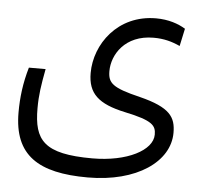

<svg xmlns="http://www.w3.org/2000/svg" viewBox="-45 -433 675 643"><g transform="rotate(5 293.0 -111.5)"><path d="M272.5 164.1C438 164.1 545.9 86.9 545.9 -9.8C545.9 -62.5 526.4 -93.8 422.9 -119.6C329.1 -142.1 314 -157.2 314 -197.3C314 -252 355.5 -321.3 452.1 -321.3C487.3 -321.3 514.6 -313.5 541 -301.3L553.7 -360.4C529.8 -375 496.6 -386.7 454.6 -386.7C325.7 -386.7 252 -282.2 252 -185.5C252 -116.7 287.1 -84 378.4 -64.5C472.2 -44.9 483.9 -28.8 483.9 1.5C483.9 54.7 398.9 99.1 282.2 99.1C119.1 99.1 85 55.2 85 -52.2C85 -96.7 90.3 -130.4 100.6 -185.1H44.4C28.8 -131.8 22.9 -83 22.9 -32.7C22.9 111.3 106 164.1 272.5 164.1Z"/></g></svg>

Font: Cascadia Code PL Light
Style: Regular
Weight: 300
Monospace: yes
Designer: Aaron Bell
Foundry: Saja Typeworks
Version: Version 2404.023